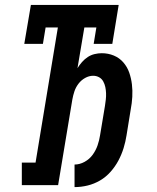

<svg xmlns="http://www.w3.org/2000/svg" viewBox="-20 -755 640 783"><path d="M284 8V-84Q305 -84 325 -95Q345 -106 358 -124Q371 -142 378 -162.5Q385 -183 388 -203Q393 -233 398 -263Q403 -293 408 -323Q410 -336 411.5 -349Q413 -362 412.5 -375Q412 -388 409.5 -400Q407 -412 401 -423Q395 -434 384 -440Q373 -446 360 -446Q343 -446 327 -437Q311 -428 300 -413.5Q289 -399 283.5 -382.5Q278 -366 275 -349L217 0H69V-92H125L216 -643H166L155 -576H79L106 -735H464L438 -576H362L373 -643H324L296 -477Q304 -490 314.5 -502Q325 -514 338 -522.5Q351 -531 366 -534.5Q381 -538 395 -538Q421 -538 444 -528.5Q467 -519 483 -500.5Q499 -482 507 -459Q515 -436 518 -411Q521 -386 519.5 -360Q518 -334 513 -308L496 -203Q492 -177 484 -151Q476 -125 463 -100.5Q450 -76 431 -54.5Q412 -33 388 -19Q364 -5 337.5 1.5Q311 8 284 8Z"/></svg>

Font: Iosevka Slab SmBdExObl
Style: Regular
Weight: 600
Width: 7
Italic angle: -9°
Monospace: yes
Designer: Belleve Invis
Foundry: Belleve Invis
Version: Version 11.1.0; ttfautohint (v1.8.3)